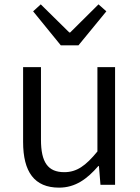

<svg xmlns="http://www.w3.org/2000/svg" viewBox="-20 -848 642 881"><path d="M251 13C326 13 380 -27 431 -86H434L441 0H508V-540H427V-153C373 -87 332 -58 275 -58C200 -58 168 -103 168 -207V-540H86V-197C86 -59 138 13 251 13ZM259 -640H340L468 -796L432 -828L302 -699H298L167 -828L132 -796Z"/></svg>

Font: Noto Sans KR DemiLight
Style: Regular
Weight: 350
Designer: Ryoko NISHIZUKA 西塚涼子 (kana, bopomofo & ideographs); Paul D. Hunt (Latin, Greek & Cyrillic); Sandoll Communications 산돌커뮤니
Foundry: Adobe
Version: Version 2.004;hotconv 1.0.118;makeotfexe 2.5.65603